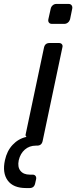

<svg xmlns="http://www.w3.org/2000/svg" viewBox="-75 -738 386 973"><path d="M188 -617Q178 -617 173 -623.5Q168 -630 170 -640L182 -694Q184 -704 192 -711Q200 -718 210 -718H273Q283 -718 288 -711Q293 -704 291 -694L280 -640Q277 -630 269 -623.5Q261 -617 251 -617ZM57 215Q-8 215 -36 176.5Q-64 138 -50 74Q-40 27 -11 -4Q18 -35 58 -44V-47Q53 -50 55 -57L148 -497Q153 -520 176 -520H224Q234 -520 239 -513.5Q244 -507 241 -497L141 -23Q136 0 113 0H107Q74 0 51 20Q28 40 20 74Q13 108 28.5 127.5Q44 147 76 147H90Q100 147 105 153.5Q110 160 108 170L103 192Q98 215 75 215Z"/></svg>

Font: Lubike
Style: Italic
Weight: 400
Italic angle: -12°
Foundry: Honoka55
Version: Version 1.000;July 22, 2022;FontCreator 14.0.0.2862 64-bit